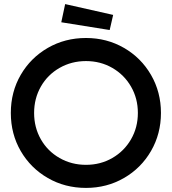

<svg xmlns="http://www.w3.org/2000/svg" viewBox="-20 -906 842 940"><path d="M33 -353Q33 -456 81.5 -539.5Q130 -623 214 -671.5Q298 -720 401 -720Q503 -720 587 -671.5Q671 -623 719.5 -539Q768 -455 768 -353Q768 -251 719.5 -167Q671 -83 587 -34.5Q503 14 401 14Q298 14 214 -34.5Q130 -83 81.5 -166.5Q33 -250 33 -353ZM655 -353Q655 -424 621.5 -482Q588 -540 530 -573.5Q472 -607 401 -607Q330 -607 271.5 -573.5Q213 -540 180 -482Q147 -424 147 -353Q147 -282 180 -224Q213 -166 271.5 -132.5Q330 -99 401 -99Q472 -99 530 -132.5Q588 -166 621.5 -224Q655 -282 655 -353ZM280 -797 299 -886 534 -833 517 -759Z"/></svg>

Font: Lineal Medium
Style: Regular
Weight: 600
Designer: Created by Frank Adebiaye with contributions from Anton Moglia & Ariel Martín Pérez
Created by Frank ADEBIAYE with FontF
Foundry: Velvetyne Type Foundry
Version: Version 2.000